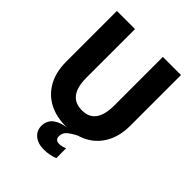

<svg xmlns="http://www.w3.org/2000/svg" viewBox="-260 -859 1202 1202"><g transform="rotate(45 341.0 -258.0)"><path d="M341 10Q255 10 191.2 -24.2Q127.5 -58.5 92.2 -123.2Q57 -188 57 -279V-727H217.5V-297.5Q217.5 -255.5 225.2 -224.5Q233 -193.5 248.8 -172.8Q264.5 -152 287.8 -142Q311 -132 342 -132Q372.5 -132 395.2 -142Q418 -152 433.2 -172.5Q448.5 -193 456.2 -224.2Q464 -255.5 464 -297.5V-727H624.5V-279Q624.5 -189.5 589.5 -124.5Q554.5 -59.5 491 -24.8Q427.5 10 341 10ZM348 210.5Q295 210.5 263 184.5Q231 158.5 231 114.5Q231 90 243.5 67Q256 44 290.2 27.2Q324.5 10.5 389.5 5L441.5 -5Q398 16.5 376.2 35.8Q354.5 55 354.5 84Q354.5 117.5 391 117.5Q415 117.5 440 105L440.5 192.5Q421.5 200.5 396.8 205.5Q372 210.5 348 210.5Z"/></g></svg>

Font: Spline Sans
Style: Regular
Weight: 400
Designer: Eben Sorkin, Mirko Velimirovic
Foundry: Sorkin Type
Version: Version 1.001